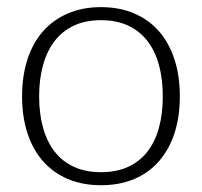

<svg xmlns="http://www.w3.org/2000/svg" viewBox="-20 -526 581 552"><path d="M270.5 -505.5Q324 -505.5 366.2 -487.2Q408.5 -469 437.5 -435.5Q466.5 -402 481.8 -354.8Q497 -307.5 497 -249Q497 -190.5 481.8 -143.5Q466.5 -96.5 437.5 -63Q408.5 -29.5 366.2 -11.5Q324 6.5 270.5 6.5Q217 6.5 174.8 -11.5Q132.5 -29.5 103.2 -63Q74 -96.5 58.8 -143.5Q43.5 -190.5 43.5 -249Q43.5 -307.5 58.8 -354.8Q74 -402 103.2 -435.5Q132.5 -469 174.8 -487.2Q217 -505.5 270.5 -505.5ZM270.5 -31Q315 -31 348.2 -46.2Q381.5 -61.5 403.8 -90Q426 -118.5 437 -158.8Q448 -199 448 -249Q448 -298.5 437 -339Q426 -379.5 403.8 -408.2Q381.5 -437 348.2 -452.5Q315 -468 270.5 -468Q226 -468 192.8 -452.5Q159.5 -437 137.2 -408.2Q115 -379.5 103.8 -339Q92.5 -298.5 92.5 -249Q92.5 -199 103.8 -158.8Q115 -118.5 137.2 -90Q159.5 -61.5 192.8 -46.2Q226 -31 270.5 -31Z"/></svg>

Font: Lato Light
Style: Regular
Weight: 300
Designer: Lukasz Dziedzic
Foundry: Lukasz Dziedzic
Version: Version 1.104; Western+Polish opensource